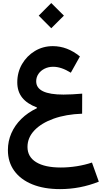

<svg xmlns="http://www.w3.org/2000/svg" viewBox="-20 -940 683 1288"><path d="M516.1 -561.3Q431.7 -630.5 334.4 -630.5Q268.3 -630.5 214.2 -597.9Q160.1 -565.3 128 -510.3Q95.9 -455.2 95.9 -387.5Q95.9 -326.6 128.8 -285.2Q161.6 -243.8 227.6 -219.1L227.5 -214.2Q166.3 -185 122.8 -142.1Q79.3 -99.2 56.2 -46.2Q33 6.9 33 66.6Q33 147.2 75.7 206Q118.3 264.8 196.8 296.7Q275.3 328.6 382.6 328.6Q518.3 328.6 642.9 278.6L596.9 150.4Q550.5 166.2 495.7 175Q440.8 183.7 387.8 183.7Q280.8 183.7 222.6 147.9Q164.4 112.2 164.4 45.7Q164.4 -16.4 210.7 -65.3Q257.1 -114.2 339.8 -143.9Q422.6 -173.5 530.9 -177.3L531.4 -311.8Q497.1 -308.9 464.8 -307.2Q432.4 -305.5 405.6 -305.5Q314.1 -305.5 268.5 -327.7Q222.8 -349.9 222.8 -394.5Q222.8 -421.9 237.8 -444Q252.8 -466.1 278.8 -479.1Q304.8 -492.1 336.8 -492.1Q364.5 -492.1 394 -482Q423.5 -471.9 455.1 -452.2ZM239.7 -835.1 323.9 -750.6 408.7 -835.1 323.9 -919.6Z"/></svg>

Font: Estedad-FD VF
Style: Regular
Weight: 100
Designer: Amin Abedi
Version: Version 7.3